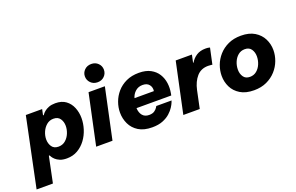

<svg xmlns="http://www.w3.org/2000/svg" viewBox="-143 -1239 2916 1890"><g transform="rotate(-20 1315.5 -293.5)"><path d="M-31 195 120 -530H291L278 -469H286Q286 -469 293.5 -479.5Q301 -490 318 -504Q335 -518 363 -529Q391 -540 431 -540Q498 -540 540.5 -508.5Q583 -477 604 -425.5Q625 -374 625 -315Q625 -258 607 -200.5Q589 -143 554 -95.5Q519 -48 469 -19Q419 10 355 10Q312 10 283.5 -2Q255 -14 238 -30Q221 -46 213 -59.5Q205 -73 204 -76H196L140 195ZM226 -235Q226 -192 248 -159.5Q270 -127 317 -127Q360 -127 390.5 -153Q421 -179 437 -218Q453 -257 453 -296Q453 -339 431 -371Q409 -403 362 -403Q320 -403 289.5 -377Q259 -351 242.5 -312.5Q226 -274 226 -235Z M896 -591Q852 -591 824 -619.5Q796 -648 796 -687Q796 -726 824 -754Q852 -782 896 -782Q939 -782 967 -754Q995 -726 995 -687Q995 -647 967 -619Q939 -591 896 -591ZM664 0 777 -530H948L835 0Z M1250 10Q1163 10 1107.5 -24.5Q1052 -59 1025.5 -115Q999 -171 999 -234Q999 -289 1018.5 -343Q1038 -397 1076.5 -441.5Q1115 -486 1172.5 -513Q1230 -540 1306 -540Q1379 -540 1428 -513.5Q1477 -487 1504 -443.5Q1531 -400 1538 -347.5Q1545 -295 1535 -242L1531 -221H1167Q1169 -173 1193 -144Q1217 -115 1262 -115Q1298 -115 1318.5 -129.5Q1339 -144 1348 -159Q1357 -174 1357 -174H1517Q1517 -174 1510 -155.5Q1503 -137 1485.5 -109.5Q1468 -82 1437.5 -54.5Q1407 -27 1361 -8.5Q1315 10 1250 10ZM1182 -320H1385Q1391 -358 1369 -386.5Q1347 -415 1300 -415Q1255 -415 1224 -387.5Q1193 -360 1182 -320Z M1577 0 1690 -530H1860L1843 -450H1848Q1871 -490 1910 -515Q1949 -540 2005 -540Q2028 -540 2039.5 -537Q2051 -534 2051 -534L2015 -367Q2015 -367 2002.5 -369Q1990 -371 1971 -371Q1896 -371 1851 -319.5Q1806 -268 1788 -185L1749 0Z M2317 10Q2230 10 2173.5 -24.5Q2117 -59 2090 -114Q2063 -169 2063 -232Q2063 -287 2083 -341.5Q2103 -396 2143 -441Q2183 -486 2241 -513Q2299 -540 2375 -540Q2461 -540 2517.5 -505.5Q2574 -471 2601.5 -416Q2629 -361 2629 -298Q2629 -243 2608.5 -188Q2588 -133 2548 -88.5Q2508 -44 2450 -17Q2392 10 2317 10ZM2323 -128Q2364 -128 2393.5 -152.5Q2423 -177 2439 -215.5Q2455 -254 2455 -296Q2455 -338 2433.5 -370Q2412 -402 2366 -402Q2325 -402 2295.5 -377.5Q2266 -353 2250 -314.5Q2234 -276 2234 -234Q2234 -192 2255.5 -160Q2277 -128 2323 -128Z"/></g></svg>

Font: Be Vietnam Pro ExtraBold
Style: Italic
Weight: 800
Italic angle: -12°
Designer: Lam Bao, Tony Le, Vietanh Nguyen
Foundry: Yellow Type Foundry
Version: Version 1.002; ttfautohint (v1.8.3)